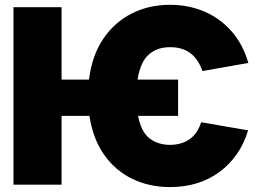

<svg xmlns="http://www.w3.org/2000/svg" viewBox="-20 -757 1066 787"><path d="M232.4 -727.5V-430.7H344.7Q356.9 -528.8 402.8 -597.2Q448.7 -665.5 519.3 -701.4Q589.8 -737.3 676.8 -737.3Q752.4 -737.3 816.9 -710Q881.3 -682.6 928.5 -629.4Q975.6 -576.2 998 -499L809.6 -465.8Q775.9 -564.5 676.8 -563.5Q625 -564 590.1 -533.7Q555.2 -503.4 543.9 -430.7H710V-282.2H545.9Q558.6 -216.3 592.8 -189.9Q627 -163.6 676.8 -163.1Q723.1 -163.6 755.6 -185.3Q788.1 -207 804.7 -255.9L997.1 -222.7Q963.9 -114.3 879.6 -52.2Q795.4 9.8 676.8 9.8Q591.8 9.8 522.2 -23.9Q452.6 -57.6 406.7 -122.8Q360.8 -188 346.7 -282.2H232.4V0H35.2V-727.5Z"/></svg>

Font: Inter Tight Black
Style: Regular
Weight: 900
Designer: Rasmus Andersson
Foundry: rsms
Version: Version 3.004; ttfautohint (v1.8.4.7-5d5b)